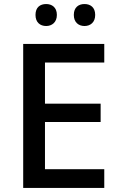

<svg xmlns="http://www.w3.org/2000/svg" viewBox="-20 -932 597 952"><path d="M156 -858C156 -821 179 -803 209 -803C237 -803 262 -821 262 -858C262 -896 237 -912 209 -912C179 -912 156 -896 156 -858ZM346 -858C346 -821 370 -803 399 -803C428 -803 452 -821 452 -858C452 -896 428 -912 399 -912C370 -912 346 -896 346 -858ZM497 0V-93H203V-327H479V-418H203V-622H497V-714H95V0Z"/></svg>

Font: Noto Sans Bengali UI Medium
Style: Regular
Weight: 500
Designer: Jelle Bosma - Monotype Design Team
Foundry: Monotype Imaging Inc.
Version: Version 2.003